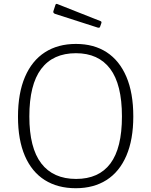

<svg xmlns="http://www.w3.org/2000/svg" viewBox="-20 -984 799 1014"><path d="M380 10Q285 10 216.5 -33Q148 -76 111.5 -160.5Q75 -245 75 -367Q75 -492 112 -578Q149 -664 217.5 -708Q286 -752 381 -752Q476 -752 543.5 -708Q611 -664 647.5 -578.5Q684 -493 684 -369Q684 -247 647.5 -162Q611 -77 543 -33.5Q475 10 380 10ZM382 -39Q502 -39 563 -120.5Q624 -202 624 -369Q624 -538 562 -620.5Q500 -703 381 -703Q260 -703 197.5 -620Q135 -537 135 -369Q135 -203 198 -121Q261 -39 382 -39ZM273 -959Q276 -965 282 -963L512 -872Q518 -869 515 -861L509 -844Q508 -840 505.5 -838.5Q503 -837 497 -838L270 -911Q259 -916 262 -925Z"/></svg>

Font: Libre Franklin ExtraLight
Style: Regular
Weight: 250
Designer: Pablo Impallari, Rodrigo Fuenzalida, Nhung Nguyen
Foundry: Impallari Type
Version: Version 3.000